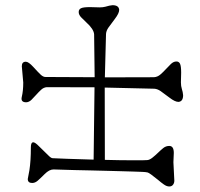

<svg xmlns="http://www.w3.org/2000/svg" viewBox="-20 -689 758 726"><path d="M101.6 2.9Q85 2.9 85 -12.2L91.3 -45.9Q96.7 -81.1 96.7 -131.3Q96.7 -164.6 121.6 -141.6L163.6 -100.6Q173.3 -90.8 179.2 -90.8Q212.9 -88.9 334 -85.4L337.4 -358.9L156.7 -359.4Q145 -358.4 135.5 -349.6Q126 -340.8 116.9 -330.6Q107.9 -320.3 98.9 -311.5Q89.8 -302.7 79.1 -302.2Q57.1 -302.2 62.5 -323.2Q67.9 -345.7 67.9 -377L62.5 -438.5Q62.5 -455.6 77.6 -455.6Q87.9 -455.6 106 -435.8Q124 -416 133.5 -407Q143.1 -397.9 151.9 -397.9L337.9 -397L335.9 -559.1Q334.5 -579.1 306.2 -604.5Q295.9 -614.3 286.9 -623.5Q277.8 -632.8 277.6 -643.1Q277.3 -653.3 286.1 -657.7Q294.9 -662.1 320.3 -662.1L356.9 -661.1Q369.1 -661.1 378.4 -663.6L393.1 -667.5Q398.9 -668.9 405.3 -669.4Q429.2 -669.4 430.7 -651.9Q430.7 -638.7 414.3 -617.4Q397.9 -596.2 389.9 -584.5Q381.8 -572.8 380.9 -561L376.5 -396.5L562 -397Q575.7 -397.9 586.4 -407.2Q597.2 -416.5 606.9 -427.2Q616.7 -438 626.2 -447Q635.7 -456.1 646 -456.5Q656.2 -457 660.6 -448.2Q665 -439.5 665 -414.1L664.1 -377.4Q664.1 -363.3 667.7 -352.3Q671.4 -341.3 672.4 -329.1Q672.4 -305.2 654.8 -303.7Q641.6 -303.7 620.4 -320.1Q599.1 -336.4 587.4 -344.5Q575.7 -352.5 564 -353.5L376 -357.9L376.5 -84.5Q434.1 -83 472.2 -83H519.5Q528.8 -83 537.4 -83.7Q545.9 -84.5 556.6 -93Q567.4 -101.6 577.4 -111.3Q587.4 -121.1 597.4 -129.2Q607.4 -137.2 620.1 -137.2Q637.2 -137.2 637.2 -110.8L635.7 -75.7L639.2 -5.9Q639.2 2.9 634.3 9.5Q629.4 16.1 619.9 16.1Q610.4 16.1 599.6 8.5Q588.9 1 577.6 -8.8Q545.4 -35.2 538.1 -36.9Q530.8 -38.6 517.8 -39.1Q504.9 -39.6 483.9 -40.3Q462.9 -41 435.3 -41.7Q407.7 -42.5 378.2 -43.2Q348.6 -43.9 318.6 -44.7Q288.6 -45.4 262.2 -45.9L182.1 -48.3Q166.5 -48.3 148.9 -30.8Q131.3 -13.2 121.8 -5.1Q112.3 2.9 101.6 2.9Z"/></svg>

Font: Snowburst One
Style: Regular
Weight: 400
Designer: Annet Stirling
Foundry: Annet Stirling
Version: Version 1.001